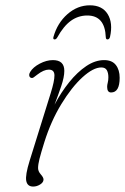

<svg xmlns="http://www.w3.org/2000/svg" viewBox="-20 -678 460 706"><path d="M92.5 -392.5Q88 -395 87.5 -401Q87 -407 91 -413.5Q101.5 -431 126.2 -444Q151 -457 174.5 -457Q216.5 -457 216.5 -417.5Q216.5 -394.5 205 -360.8Q193.5 -327 180.5 -293Q204.5 -338.5 234.5 -375.8Q264.5 -413 297.2 -435Q330 -457 363 -457Q392 -457 406 -439Q420 -421 420 -392Q420 -338 388.5 -338Q374 -338 374 -358.5Q374 -365.5 376.2 -374Q378.5 -382.5 378.5 -394Q378.5 -410 372.8 -420Q367 -430 352.5 -430Q323 -430 283.2 -393.8Q243.5 -357.5 205.5 -295.2Q167.5 -233 143 -155Q130.5 -115 125.2 -94Q120 -73 120 -60Q120 -48 130 -36.8Q140 -25.5 140 -18Q140 -7.5 127.8 0.2Q115.5 8 102 8Q80.5 8 76.5 -13Q72.5 -34 89 -87L166 -334Q180.5 -380 180.2 -401Q180 -422 159.5 -422Q141 -422 117 -403.5Q109.5 -397.5 103.8 -393.5Q98 -389.5 92.5 -392.5ZM301 -621Q268 -621 241 -601.8Q214 -582.5 191 -541Q186.5 -533 181 -533Q174 -533 176.5 -542Q191 -593.5 228 -626Q265 -658.5 310.5 -658.5Q356 -658.5 376 -626Q396 -593.5 384.5 -542Q382 -533 375 -533Q369.5 -533 369 -541Q366 -621 301 -621Z"/></svg>

Font: Fraunces 9pt S100 Thin
Style: Italic
Weight: 100
Italic angle: -16°
Version: Version 1.000; ttfautohint (v1.8.3)